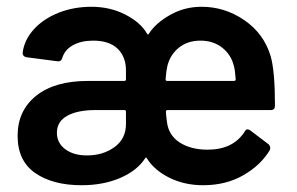

<svg xmlns="http://www.w3.org/2000/svg" viewBox="-20 -539 876 567"><path d="M221 8Q136 8 84 -28Q32 -64 32 -138Q32 -212 86.5 -256Q141 -300 240 -300H347Q352 -300 352 -305V-331Q352 -371 327.5 -395Q303 -419 255 -419Q220 -419 195.5 -405.5Q171 -392 164 -368Q161 -358 153 -358Q152 -358 150 -358L58 -370Q53 -371 50 -374Q47 -377 47 -381Q47 -383 47 -384Q52 -422 80.5 -453Q109 -484 153.5 -501.5Q198 -519 250 -519Q305 -519 350 -496Q395 -473 414 -440Q416 -437 417 -437Q419 -437 420 -440Q440 -471 482.5 -495Q525 -519 575 -519Q644 -519 701.5 -479.5Q759 -440 779 -374Q792 -330 792 -227Q792 -214 780 -214H475Q470 -214 470 -209Q470 -202 473 -179Q478 -139 511 -118Q544 -97 593 -97Q669 -97 703 -151Q706 -157 711 -157Q715 -157 719 -154L773 -113Q778 -108 778 -102Q778 -99 777 -96Q750 -51 698.5 -21.5Q647 8 580 8Q525 8 480.5 -14Q436 -36 414 -71Q412 -74 411 -74Q410 -74 409 -72Q385 -35 335 -13.5Q285 8 221 8ZM469 -305Q469 -300 474 -300H671Q676 -300 676 -305Q674 -333 671 -343Q663 -377 636.5 -398Q610 -419 572 -419Q534 -419 508 -398Q482 -377 474 -343Q471 -331 469 -305ZM237 -80Q284 -80 318 -104.5Q352 -129 352 -173V-209Q352 -214 347 -214H262Q209 -214 178.5 -197Q148 -180 148 -147Q148 -117 172.5 -98.5Q197 -80 237 -80Z"/></svg>

Font: LinhAnh SemBd
Style: Regular
Weight: 600
Monospace: yes
Designer: Jeremy Tribby
Foundry: Tribby Type
Version: Version 1.408